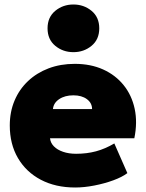

<svg xmlns="http://www.w3.org/2000/svg" viewBox="-20 -819 648 854"><path d="M314.5 15Q227 15 161.5 -19.5Q96 -54 59.8 -116Q23.5 -178 23.5 -261Q23.5 -321.5 44.8 -371.8Q66 -422 104.8 -458.5Q143.5 -495 196.2 -515Q249 -535 312.5 -535Q383.5 -535 438.8 -510Q494 -485 530 -440.2Q566 -395.5 579 -335.2Q592 -275 577.5 -204H202.5Q204.5 -183.5 219.8 -168Q235 -152.5 260.5 -143.8Q286 -135 318.5 -135Q366 -135 407 -146Q448 -157 488.5 -181L546.5 -49Q523.5 -31.5 484 -17Q444.5 -2.5 399.5 6.2Q354.5 15 314.5 15ZM215.5 -334H389.5Q389.5 -361 366.5 -378Q343.5 -395 306.5 -395Q268.5 -395 243.2 -378Q218 -361 215.5 -334ZM306.5 -587Q260 -587 225.8 -615.2Q191.5 -643.5 191.5 -693Q191.5 -742.5 225.8 -770.8Q260 -799 306.5 -799Q353 -799 387.2 -770.8Q421.5 -742.5 421.5 -693Q421.5 -643.5 387.2 -615.2Q353 -587 306.5 -587Z"/></svg>

Font: Geologica Black
Style: Regular
Weight: 900
Designer: Sindre Bremnes, Frode Helland
Foundry: Monokrom Skriftforlag AS
Version: Version 1.010;gftools[0.9.28]